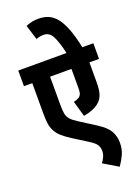

<svg xmlns="http://www.w3.org/2000/svg" viewBox="-197 -978 917 1257"><g transform="rotate(-20 261.5 -349.5)"><path d="M523 -513H456V-377Q456 -327 448 -298Q440 -269 420 -248Q382 -210 303 -196L272 -305Q304 -312 316 -324Q325 -333 328 -345.5Q331 -358 331 -383V-513H182V-313Q182 -276 186.5 -253.5Q191 -231 206 -214Q221 -197 253 -177L366 -105Q424 -68 444 -31.5Q464 5 464 49Q464 94 447.5 130Q431 166 409 197L307 136Q319 120 328 101Q337 82 337 59Q337 36 325 17Q313 -2 274 -26L177 -87Q138 -112 114.5 -133Q91 -154 78 -180Q66 -203 62 -230.5Q58 -258 58 -304V-513H0V-622H523ZM338 -615Q317 -706 296 -745.5Q275 -785 236 -785Q208 -785 183 -775L151 -878Q193 -896 239 -896Q274 -896 304.5 -884.5Q335 -873 361 -842.5Q387 -812 408.5 -757Q430 -702 448 -615Z"/></g></svg>

Font: Noto Sans Condensed
Style: Bold
Weight: 700
Width: 3
Designer: Monotype Design Team
Foundry: Monotype Imaging Inc.
Version: Version 2.013; ttfautohint (v1.8.4.7-5d5b)